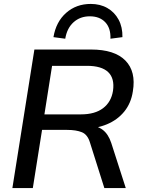

<svg xmlns="http://www.w3.org/2000/svg" viewBox="-20 -957 737 977"><path d="M43 0 155 -705H443Q563 -705 618 -649Q673 -593 656 -492Q647 -432 612.5 -389.5Q578 -347 524 -324.5Q470 -302 403 -302L409 -318H433Q474 -318 502.5 -296.5Q531 -275 546 -230L620 0H511L438 -231Q426 -272 397 -284Q368 -296 322 -296H194L147 0ZM206 -375H392Q463 -375 504.5 -406.5Q546 -438 555 -495Q564 -558 530.5 -590Q497 -622 423 -622H245ZM312 -760 252 -768Q265 -846 316.5 -891.5Q368 -937 442 -937Q490 -937 526.5 -916Q563 -895 583.5 -857Q604 -819 603 -768L542 -760Q544 -814 515.5 -844Q487 -874 437 -874Q388 -874 354.5 -844Q321 -814 312 -760Z"/></svg>

Font: Mulish ExtraLight SemiBold
Style: Italic
Weight: 600
Italic angle: -9°
Version: Version 3.603